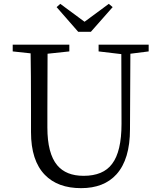

<svg xmlns="http://www.w3.org/2000/svg" viewBox="-20 -961 832 997"><path d="M401 16Q280 16 213 -53Q141 -127 141 -275V-391Q141 -587 139 -684L46 -694V-729H340V-694L227 -682Q226 -587 226 -391V-299Q226 -164 277 -103Q323 -48 414 -48Q516 -48 562 -110Q611 -174 611 -318L610 -680L492 -694V-729H752V-694L657 -682L655 -290Q655 -134 585 -56Q520 16 401 16ZM386 -796 274 -924 293 -941 419 -848 545 -941 565 -924 452 -796Z"/></svg>

Font: GenRyuMin TW R
Style: Regular
Weight: 400
Version: Version 1.501;PS 1;hotconv 16.6.51;makeotf.lib2.5.65220